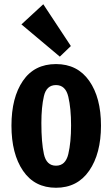

<svg xmlns="http://www.w3.org/2000/svg" viewBox="-20 -872 530 905"><path d="M34 -280Q34 -412 88 -491Q142 -570 244 -570Q345 -570 400.5 -491Q456 -412 456 -280Q456 -148 400.5 -67.5Q345 13 244 13Q143 13 88.5 -67Q34 -147 34 -280ZM315 -281Q315 -361 302 -416Q289 -471 244 -471Q199 -471 187 -419Q175 -367 175 -292Q175 -200 187 -145.5Q199 -91 244 -91Q289 -91 302 -146Q315 -201 315 -281ZM262 -605 81 -757 184 -852 314 -655Z"/></svg>

Font: Francois One
Style: Regular
Weight: 400
Designer: Vernon Adams
Foundry: Vernon Adams
Version: Version 2.000